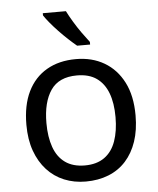

<svg xmlns="http://www.w3.org/2000/svg" viewBox="-54 -813 714 869"><g transform="rotate(-5 302.5 -378.0)"><path d="M551 -269Q551 -202 533.5 -150.5Q516 -99 483.5 -63Q451 -27 404.5 -8.5Q358 10 301 10Q248 10 203 -8.5Q158 -27 125 -63Q92 -99 73.5 -150.5Q55 -202 55 -269Q55 -358 85 -419.5Q115 -481 171 -513.5Q227 -546 304 -546Q377 -546 432.5 -513.5Q488 -481 519.5 -419.5Q551 -358 551 -269ZM146 -269Q146 -206 162.5 -159.5Q179 -113 214 -88Q249 -63 303 -63Q357 -63 392 -88Q427 -113 443.5 -159.5Q460 -206 460 -269Q460 -333 443 -378Q426 -423 391.5 -447.5Q357 -472 302 -472Q220 -472 183 -418Q146 -364 146 -269ZM278 -766Q289 -744 305.5 -716.5Q322 -689 340.5 -663Q359 -637 374 -618V-606H315Q298 -620 277 -639.5Q256 -659 235.5 -680.5Q215 -702 198.5 -722Q182 -742 173 -756V-766Z"/></g></svg>

Font: Noto Sans Gujarati
Style: Regular
Weight: 400
Designer: Jelle Bosma - Monotype Design Team, Universal Thirst
Foundry: Monotype Imaging Inc.
Version: Version 2.102